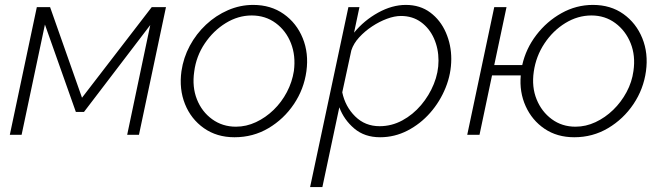

<svg xmlns="http://www.w3.org/2000/svg" viewBox="-20 -549 2699 782"><path d="M20 0 130 -520H184L314 -151L598 -520H656L546 0H498L592 -447L322 -93H289L163 -449L68 0Z M935 10Q863 10 810.5 -27Q758 -64 733.5 -125Q709 -186 719 -259Q727 -314 753 -362.5Q779 -411 819 -448.5Q859 -486 908.5 -507.5Q958 -529 1011 -529Q1083 -529 1135.5 -492Q1188 -455 1213 -393.5Q1238 -332 1228 -259Q1218 -186 1177 -125Q1136 -64 1073.5 -27Q1011 10 935 10ZM941 -33Q983 -33 1022.5 -51.5Q1062 -70 1094.5 -101.5Q1127 -133 1148.5 -174Q1170 -215 1177 -260Q1185 -322 1165 -373Q1145 -424 1103 -455Q1061 -486 1005 -486Q950 -486 899.5 -455Q849 -424 814 -372Q779 -320 771 -257Q762 -195 782 -144.5Q802 -94 844 -63.5Q886 -33 941 -33Z M1399 -520H1444L1422 -416Q1463 -466 1520 -497.5Q1577 -529 1633 -529Q1691 -529 1732.5 -498Q1774 -467 1796 -416.5Q1818 -366 1818 -309Q1818 -249 1795 -192Q1772 -135 1732 -89.5Q1692 -44 1639.5 -17Q1587 10 1528 10Q1465 10 1423 -25.5Q1381 -61 1362 -112L1293 213H1243ZM1526 -35Q1575 -35 1618.5 -58.5Q1662 -82 1695 -121Q1728 -160 1747 -207Q1766 -254 1766 -302Q1766 -351 1747.5 -392.5Q1729 -434 1694.5 -459Q1660 -484 1613 -484Q1587 -484 1556 -472.5Q1525 -461 1495.5 -441.5Q1466 -422 1443 -397Q1420 -372 1411 -344L1374 -173Q1386 -115 1426.5 -75Q1467 -35 1526 -35Z M1883 0 1993 -520H2043L1993 -284H2107Q2122 -351 2164.5 -406.5Q2207 -462 2267 -495.5Q2327 -529 2395 -529Q2467 -529 2519 -492Q2571 -455 2596 -393.5Q2621 -332 2611 -259Q2601 -186 2560 -125Q2519 -64 2456.5 -27Q2394 10 2319 10Q2249 10 2198 -24.5Q2147 -59 2121 -116.5Q2095 -174 2101 -242H1984L1933 0ZM2324 -33Q2366 -33 2405.5 -51.5Q2445 -70 2477.5 -101.5Q2510 -133 2532 -174Q2554 -215 2560 -260Q2569 -322 2548.5 -373Q2528 -424 2486 -455Q2444 -486 2389 -486Q2333 -486 2282.5 -455Q2232 -424 2197.5 -372Q2163 -320 2154 -257Q2145 -195 2165.5 -144.5Q2186 -94 2227.5 -63.5Q2269 -33 2324 -33Z"/></svg>

Font: Raleway Light
Style: Italic
Weight: 300
Italic angle: -12°
Designer: Matt McInerney, Pablo Impallari, Rodrigo Fuenzalida
Foundry: Matt McInerney, Pablo Impallari, Rodrigo Fuenzalida
Version: Version 4.026